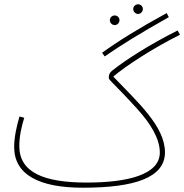

<svg xmlns="http://www.w3.org/2000/svg" viewBox="-20 -854 859 895"><path d="M624 -789C636 -789 646 -800 646 -812C646 -824 636 -834 624 -834C611 -834 601 -824 601 -812C601 -800 611 -789 624 -789ZM468 -591C542 -642 631 -698 767 -774L757 -793C620 -718 529 -661 456 -608ZM515 -737C527 -737 537 -748 537 -760C537 -772 527 -782 515 -782C502 -782 492 -772 492 -760C492 -748 502 -737 515 -737ZM366 21C606 21 749 -25 749 -144C749 -266 619 -380 508 -497C568 -548 696 -631 819 -692L808 -712C681 -648 568 -577 502 -524C493 -516 487 -509 487 -491C487 -480 515 -462 620 -346C681 -279 725 -208 725 -143C725 -39 573 -3 384 -3C183 -3 70 -51 70 -173C70 -221 81 -266 93 -305L71 -311C58 -269 46 -214 46 -169C46 -39 163 21 366 21Z"/></svg>

Font: Noto Sans Arabic UI SmCn Th
Style: Regular
Weight: 100
Width: 4
Designer: Monotype Design Team, Nadine Chahine and Nizar Qandah
Foundry: Monotype Imaging Inc.
Version: Version 2.010